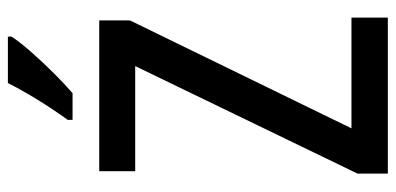

<svg xmlns="http://www.w3.org/2000/svg" viewBox="-272 -708 980 475"><g transform="rotate(-90 217.5 -470.0)"><path d="M412 0H26V-75L292 -625H32V-714H405V-638L138 -90H412ZM365 -931Q352 -911 327 -882.5Q302 -854 274.5 -826.5Q247 -799 225 -780H159V-792Q185 -828 209 -867Q233 -906 250 -940H365Z"/></g></svg>

Font: Noto Sans Malayalam Condensed Medium
Style: Regular
Weight: 500
Width: 3
Designer: Jelle Bosma - Monotype Design Team
Foundry: Monotype Imaging Inc.
Version: Version 2.104; ttfautohint (v1.8.4.7-5d5b)